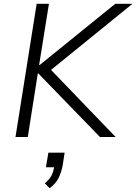

<svg xmlns="http://www.w3.org/2000/svg" viewBox="-20 -725 721 1016"><path d="M62 0 174 -705H239L187 -381H190L590 -705H681L229 -338V-377L592 0H509L183 -336H180L127 0ZM243 271 217 245Q244 223 254 201Q264 179 268 151L282 160H223L236 83H322L312 148Q305 187 289.5 217.5Q274 248 243 271Z"/></svg>

Font: Nunito Sans 10pt Light
Style: Italic
Weight: 300
Italic angle: -9°
Designer: Vernon Adams
Foundry: Vernon Adams
Version: Version 3.101;gftools[0.9.27]